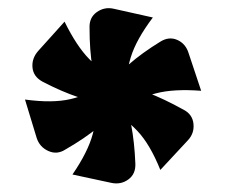

<svg xmlns="http://www.w3.org/2000/svg" viewBox="-20 -502 543 461"><path d="M305 -109Q306 -84 288 -71Q270 -58 247 -63L154 -83Q191 -137 202.5 -179.5Q214 -222 211.5 -260Q209 -298 202 -339.5Q195 -381 195 -435Q194 -460 212.5 -473Q231 -486 253 -481L347 -460Q307 -407 294 -364.5Q281 -322 284 -283Q287 -244 295 -202Q303 -160 305 -109ZM82 -306Q60 -318 58 -340Q56 -362 72 -380L135 -450Q164 -391 194.5 -360Q225 -329 259.5 -312Q294 -295 333.5 -280Q373 -265 420 -239Q442 -228 444.5 -205Q447 -182 431 -165L365 -94Q340 -156 309.5 -188Q279 -220 244 -237.5Q209 -255 168.5 -268.5Q128 -282 82 -306ZM365 -402Q386 -415 406 -406Q426 -397 433 -374L463 -284Q397 -289 355 -278Q313 -267 281 -245.5Q249 -224 216.5 -197Q184 -170 137 -143Q117 -130 96 -139.5Q75 -149 68 -171L40 -263Q106 -254 149 -264Q192 -274 224.5 -296.5Q257 -319 289 -347Q321 -375 365 -402Z"/></svg>

Font: Marhey Light
Style: Bold
Weight: 700
Version: Version 1.000